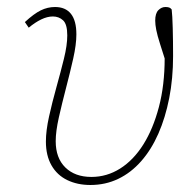

<svg xmlns="http://www.w3.org/2000/svg" viewBox="-20 -516 555 548"><path d="M238 12Q201 12 172 -2Q143 -16 127 -44Q111 -72 111 -112Q111 -143 120 -183.5Q129 -224 141 -267Q153 -310 162.5 -348.5Q172 -387 172 -415Q172 -447 160 -458Q148 -469 131 -469Q115 -469 97.5 -460.5Q80 -452 62 -437L51 -453Q77 -477 96.5 -486.5Q116 -496 137 -496Q167 -496 182.5 -476.5Q198 -457 198 -418Q198 -389 189 -349Q180 -309 168.5 -265Q157 -221 148 -181Q139 -141 139 -113Q139 -65 166.5 -38Q194 -11 241 -11Q285 -11 323 -35Q361 -59 389 -103.5Q417 -148 433.5 -210.5Q450 -273 450 -350Q450 -365 450 -378Q450 -391 450 -403L460 -380L458 -324Q445 -365 437 -390Q429 -415 426 -430.5Q423 -446 423 -457Q423 -478 432 -487Q441 -496 452 -496Q459 -496 463 -494.5Q467 -493 470 -489Q472 -473 473 -436Q474 -399 474 -356Q474 -292 463 -236Q452 -180 432 -134.5Q412 -89 383 -56Q354 -23 317.5 -5.5Q281 12 238 12Z"/></svg>

Font: Source Serif 4 ExtraLight
Style: Italic
Weight: 250
Italic angle: -12°
Designer: Frank Grießhammer
Foundry: Adobe Systems Incorporated
Version: Version 4.004;hotconv 1.0.116;makeotfexe 2.5.65601